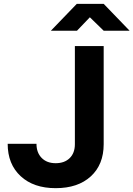

<svg xmlns="http://www.w3.org/2000/svg" viewBox="-20 -970 695 1000"><path d="M270 10Q155 10 87.5 -52.5Q20 -115 20 -221H170Q170 -175 197 -147.5Q224 -120 270 -120Q316 -120 343 -146.5Q370 -173 370 -219V-730H520V-219Q520 -113 453 -51.5Q386 10 270 10ZM245 -810 380 -950H520L655 -810H520L448 -880L381 -810Z"/></svg>

Font: JetBrains Mono NL ExtraBold
Style: Regular
Weight: 800
Designer: Philipp Nurullin, Konstantin Bulenkov
Foundry: JetBrains
Version: Version 2.304; ttfautohint (v1.8.4.7-5d5b)